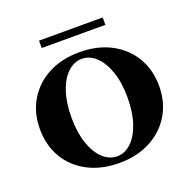

<svg xmlns="http://www.w3.org/2000/svg" viewBox="-127 -831 960 967"><g transform="rotate(-20 353.0 -347.0)"><path d="M353.2 11.3Q257.3 11.3 185.1 -26.6Q112.9 -64.5 73.4 -131.5Q33.9 -198.4 33.9 -285.5Q33.9 -372.6 73.8 -439.5Q113.7 -506.5 185.5 -544.4Q257.3 -582.3 353.2 -582.3Q448.4 -582.3 520.6 -544.4Q592.7 -506.5 632.7 -439.5Q672.6 -372.6 672.6 -285.5Q672.6 -198.4 632.3 -131.5Q591.9 -64.5 520.2 -26.6Q448.4 11.3 353.2 11.3ZM353.2 -24.2Q395.2 -24.2 429 -56Q462.9 -87.9 483.1 -146.8Q503.2 -205.6 503.2 -285.5Q503.2 -366.1 482.7 -424.6Q462.1 -483.1 428.2 -514.9Q394.4 -546.8 352.4 -546.8Q311.3 -546.8 277 -514.9Q242.7 -483.1 223 -424.6Q203.2 -366.1 203.2 -285.5Q203.2 -205.6 223.4 -146.8Q243.5 -87.9 277.8 -56Q312.1 -24.2 353.2 -24.2ZM182.3 -666.9V-706.5H523.4V-666.9Z"/></g></svg>

Font: Playfair 9pt Black
Style: Regular
Weight: 900
Designer: Claus Eggers Sørensen
Foundry: Claus Eggers Sørensen
Version: Version 2.203